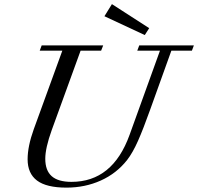

<svg xmlns="http://www.w3.org/2000/svg" viewBox="-20 -879 942 913"><path d="M668.5 -712.4 476.6 -801.8 512.2 -859.4 689.5 -745.1ZM295.9 13.2Q200.7 13.2 156 -20.5Q111.3 -54.2 111.3 -121.6Q111.3 -183.1 140.6 -264.6L276.4 -638.2H168.9L178.2 -663.1H470.7L460.9 -638.2H363.3L226.1 -260.7Q195.3 -175.3 195.3 -124Q195.3 -68.4 225.8 -41.3Q256.3 -14.2 319.8 -14.2Q515.6 -14.2 596.2 -237.8L740.7 -638.2H632.8L642.1 -663.1H901.9L892.6 -638.2H794.9L693.8 -356.9Q661.6 -266.6 636.5 -209.7Q611.3 -152.8 584.5 -118.2Q534.2 -54.2 459.2 -20.5Q384.3 13.2 295.9 13.2Z"/></svg>

Font: Elstob 14pt
Style: Italic
Weight: 400
Italic angle: -20°
Designer: Peter S. Baker
Version: Version 1.015